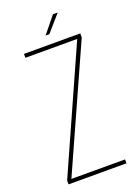

<svg xmlns="http://www.w3.org/2000/svg" viewBox="-157 -907 709 975"><g transform="rotate(-20 197.5 -419.5)"><path d="M259 -839H285L207 -750H187ZM351 -21V0H38V-21L332 -679H52V-700H356V-678L61 -21Z"/></g></svg>

Font: Bebas Neue Light
Style: Regular
Weight: 300
Designer: Ryoichi Tsunekawa
Foundry: Ryoichi Tsunekawa
Version: Version 001.003; ttfautohint (v1.5.65-e2d9)